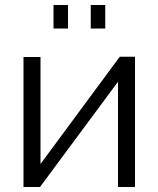

<svg xmlns="http://www.w3.org/2000/svg" viewBox="-20 -748 634 768"><path d="M74 0V-520H142V-92L459 -521H520V0H452V-421L140 0ZM194 -634V-728H252V-634ZM343 -634V-728H401V-634Z"/></svg>

Font: Raleway
Style: Regular
Weight: 400
Designer: Matt McInerney, Pablo Impallari, Rodrigo Fuenzalida
Foundry: Matt McInerney, Pablo Impallari, Rodrigo Fuenzalida
Version: Version 4.101;RELEASE